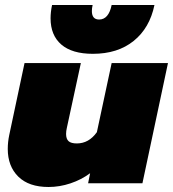

<svg xmlns="http://www.w3.org/2000/svg" viewBox="-20 -732 691 767"><path d="M182 -659Q182 -684 188 -712H350Q347 -699 347 -688Q347 -654 376 -654Q414 -654 426 -712H597Q578 -620 514 -568.5Q450 -517 351 -517Q268 -517 225 -554Q182 -591 182 -659ZM11 -137Q11 -165 17 -193L78 -480H303L247 -221Q244 -208 244 -197Q244 -177 254 -168Q264 -159 287 -159Q335 -159 367 -204L426 -480H651L549 0H332L340 -40Q305 -14 261.5 0.5Q218 15 174 15Q95 15 53 -26.5Q11 -68 11 -137Z"/></svg>

Font: Prompt Black
Style: Italic
Weight: 900
Italic angle: -12°
Designer: Katatrad Team
Foundry: CadsonDemak
Version: Version 1.001